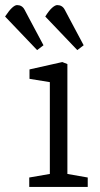

<svg xmlns="http://www.w3.org/2000/svg" viewBox="-88 -735 393 755"><path d="M58 -538 -68 -670Q-52 -694 -40.5 -704.5Q-29 -715 -21 -715Q-1 -715 8.5 -697Q18 -679 27 -662L83 -557ZM216 -538 90 -670Q105 -694 117 -704.5Q129 -715 137 -715Q157 -715 166.5 -697Q176 -679 185 -662L241 -557ZM27 0V-37L108 -51V-412L28 -425V-462L157 -491L177 -483V-51L257 -37V0Z"/></svg>

Font: Faustina Light Light
Style: Regular
Weight: 300
Version: Version 1.200